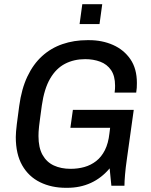

<svg xmlns="http://www.w3.org/2000/svg" viewBox="-20 -888 723 918"><path d="M295.5 10Q226 10 171.5 -16.8Q117 -43.5 86.2 -97.4Q55.5 -151.2 55.5 -232.8Q55.5 -254.2 60.5 -295.1Q65.5 -336 71.8 -380.8Q82.8 -462.8 110.9 -522.1Q139 -581.5 181.6 -620Q224.2 -658.5 279 -677.2Q333.8 -696 397.5 -696H406.5Q468.5 -696 520.4 -673.1Q572.2 -650.2 603.4 -605Q634.5 -559.8 634.5 -491.2Q634.5 -479.8 633.9 -468.1Q633.2 -456.5 631.2 -445.2H528Q529.2 -454.2 529.8 -462.4Q530.2 -470.5 530.2 -478.2Q530.2 -525 511 -552.9Q491.8 -580.8 459.2 -593Q426.8 -605.2 387.2 -605.2Q333.8 -605.2 291 -583.1Q248.2 -561 219.9 -512.5Q191.5 -464 180 -383.8Q175.2 -348.2 171.9 -324.2Q168.5 -300.2 166.8 -284.2Q165 -268.2 164.5 -257.5Q164 -246.8 164 -237.5Q164 -182 183.4 -147.4Q202.8 -112.8 237.4 -96.8Q272 -80.8 317.5 -80.8Q352.5 -80.8 383.5 -89.5Q414.5 -98.2 439.8 -117.9Q465 -137.5 481.5 -170.1Q498 -202.8 503.2 -250.2L506.5 -276.8H316.5L328.5 -362.8H619.5L586.8 -128.8Q580.5 -85.5 577.8 -52.5Q575 -19.5 575 0H512.5L504.2 -83Q465.8 -37 414.6 -13.5Q363.5 10 301.2 10ZM360.5 -772.8 373.5 -868H468.8L455.8 -772.8Z"/></svg>

Font: Chivo Medium
Style: Italic
Weight: 500
Italic angle: -8.05°
Designer: Hector Gatti
Foundry: Omnibus-Type
Version: Version 2.002